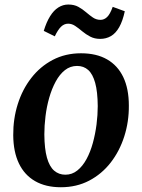

<svg xmlns="http://www.w3.org/2000/svg" viewBox="-20 -794 612 827"><path d="M329 -564.5Q395.5 -564.5 441.2 -538.2Q487 -512 511 -461.8Q535 -411.5 535 -339Q535.5 -269.5 515.2 -206.2Q495 -143 456.8 -93.8Q418.5 -44.5 364.2 -16Q310 12.5 242 12.5Q177 12.5 131.2 -13.8Q85.5 -40 61.5 -90Q37.5 -140 37 -211.5Q36.5 -282 56.5 -345.5Q76.5 -409 114.8 -458.2Q153 -507.5 207.2 -536Q261.5 -564.5 329 -564.5ZM312 -510Q282.5 -510 259.5 -491.8Q236.5 -473.5 219.8 -442.5Q203 -411.5 192 -373Q181 -334.5 176 -293.5Q171 -252.5 171 -215Q171.5 -153 182.2 -114.8Q193 -76.5 213.2 -59Q233.5 -41.5 261.5 -41.5Q290.5 -41.5 313.2 -59.8Q336 -78 352.8 -109Q369.5 -140 380 -178.5Q390.5 -217 395.8 -258Q401 -299 401 -337Q400.5 -399 390 -437Q379.5 -475 360 -492.5Q340.5 -510 312 -510ZM168.5 -661Q180 -699 195.8 -724.2Q211.5 -749.5 231.5 -762Q251.5 -774.5 274 -774.5Q299.5 -774.5 317.5 -764.5Q335.5 -754.5 350.5 -741.5Q365.5 -728.5 380.2 -718.5Q395 -708.5 413 -708.5Q428.5 -708.5 441.2 -720.5Q454 -732.5 465.5 -764.5L517.5 -745.5Q508.5 -703.5 493.5 -677Q478.5 -650.5 457.8 -638.5Q437 -626.5 411.5 -626.5Q387.5 -626.5 368.8 -636.2Q350 -646 334.2 -659.2Q318.5 -672.5 304 -682.2Q289.5 -692 273.5 -692Q256.5 -692 243 -679Q229.5 -666 216 -637.5Z"/></svg>

Font: Merriweather 28pt SemiBold
Style: Italic
Weight: 600
Italic angle: -7.8°
Version: Version 2.101